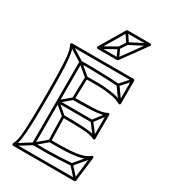

<svg xmlns="http://www.w3.org/2000/svg" viewBox="-222 -1021 993 1131"><g transform="rotate(30 274.5 -455.0)"><path d="M413 -603 415 -619Q379 -622 331.5 -623.5Q284 -625 237.5 -626Q191 -627 156 -626Q152 -626 150 -623.5Q148 -621 148 -618V-62Q148 -59 150 -56.5Q152 -54 156 -54Q192 -53 238 -53.5Q284 -54 330.5 -56Q377 -58 413 -61L411 -77Q376 -74 330 -72Q284 -70 238 -69.5Q192 -69 156 -70Q153 -70 158.5 -64.5Q164 -59 164 -62V-618Q164 -621 158.5 -615.5Q153 -610 156 -610Q191 -611 237.5 -610Q284 -609 331 -607.5Q378 -606 413 -603ZM387 -342V-358H156V-342ZM236 -119 226 -131 151 -68Q151 -68 151.5 -68.5Q152 -69 152 -69L53 -7L61 7L160 -55Q161 -55 161 -55.5Q161 -56 161 -56ZM61 -687 53 -673 152 -611Q152 -611 151.5 -611.5Q151 -612 151 -612L226 -549L236 -561L161 -624Q161 -624 161 -624.5Q161 -625 160 -625ZM482 -675 470 -685 408 -616Q407 -615 406.5 -611.5Q406 -608 407 -606L469 -519L483 -529L421 -616Q419 -618 418.5 -611Q418 -604 420 -606ZM500 -161 488 -171 406 -74Q404 -72 404 -69Q404 -66 406 -64L468 5L480 -5L418 -74Q416 -76 416.5 -69Q417 -62 418 -64ZM455 -427 443 -437 381 -355Q379 -353 379 -350Q379 -347 381 -345L443 -264L455 -274L393 -355Q392 -357 392 -350Q392 -343 393 -345ZM232 -404 222 -416 151 -356Q148 -354 148 -350Q148 -346 151 -344L222 -284L232 -296L161 -356Q158 -358 158 -350Q158 -342 161 -344ZM57 8H474Q477 8 479 6Q481 4 482 1L502 -165Q503 -170 498.5 -173Q494 -176 489 -172Q472 -158 445 -149Q418 -140 368 -136Q318 -132 231 -133L239 -125Q238 -155 237 -195.5Q236 -236 235 -290L227 -282Q306 -282 347.5 -280Q389 -278 410 -274Q431 -270 445 -262Q450 -260 453.5 -262.5Q457 -265 457 -269V-432Q457 -437 453.5 -439Q450 -441 445 -439Q431 -431 410 -426.5Q389 -422 347 -420.5Q305 -419 227 -418L235 -410Q236 -457 237 -492.5Q238 -528 239 -555L231 -547Q316 -549 362.5 -544.5Q409 -540 432.5 -533Q456 -526 472 -517Q477 -515 480.5 -517.5Q484 -520 484 -524V-680Q484 -683 481.5 -685.5Q479 -688 476 -688H57Q53 -688 50.5 -684.5Q48 -681 50 -676Q58 -662 63 -642Q68 -622 70.5 -587Q73 -552 74.5 -495Q76 -438 76 -349Q76 -255 74.5 -194.5Q73 -134 70.5 -97Q68 -60 63 -39.5Q58 -19 50 -4Q48 0 50.5 4Q53 8 57 8ZM57 -8 64 4Q72 -11 77 -32.5Q82 -54 85.5 -91.5Q89 -129 90.5 -191Q92 -253 92 -349Q92 -440 90.5 -498.5Q89 -557 85.5 -592.5Q82 -628 77 -648.5Q72 -669 64 -684L57 -672H476L468 -680V-524L480 -531Q463 -540 438.5 -547.5Q414 -555 366 -560Q318 -565 231 -563Q228 -563 225.5 -561Q223 -559 223 -555Q222 -528 221 -492.5Q220 -457 219 -410Q219 -407 221.5 -404.5Q224 -402 227 -402Q289 -402 327.5 -403.5Q366 -405 389.5 -408Q413 -411 427 -415Q441 -419 453 -425L441 -432V-269L453 -276Q441 -282 427 -286Q413 -290 389.5 -292.5Q366 -295 327 -296.5Q288 -298 227 -298Q224 -298 221.5 -295.5Q219 -293 219 -290Q220 -236 221 -195.5Q222 -155 223 -125Q223 -121 225.5 -119Q228 -117 231 -117Q322 -116 373.5 -120.5Q425 -125 453 -135Q481 -145 499 -160L486 -167L466 -1L474 -8ZM347 -846 333 -854 302 -807 316 -799ZM308 -914 294 -906 333 -846Q335 -843 338 -842.5Q341 -842 344 -843L461 -903L453 -917L336 -857Q334 -856 341.5 -854Q349 -852 347 -854ZM329 -740 343 -746 316 -806Q315 -810 311.5 -811Q308 -812 305 -810L199 -750L207 -736L313 -796Q316 -798 308.5 -800.5Q301 -803 302 -800ZM210 -739 309 -906 302 -902H457L451 -915L330 -748L336 -751H203ZM196 -747Q194 -743 196.5 -739Q199 -735 203 -735H336Q338 -735 339.5 -736Q341 -737 342 -738L463 -905Q466 -910 464 -914Q462 -918 457 -918H302Q298 -918 295 -914Z"/></g></svg>

Font: Tilt Prism
Style: Regular
Weight: 400
Version: Version 1.000